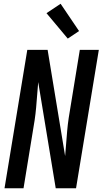

<svg xmlns="http://www.w3.org/2000/svg" viewBox="-20 -1000 545 1020"><path d="M4 0 125 -735H233L326 -171Q329 -205 331.5 -238.5Q334 -272 337 -306Q340 -340 345 -373.5Q350 -407 356 -441L404 -735H505L384 0H276L183 -564Q180 -530 177.5 -496.5Q175 -463 172 -429Q169 -395 164 -361.5Q159 -328 153 -294L105 0ZM340 -795 227 -930 302 -980 400 -835Z"/></svg>

Font: Iosevka Term Curly Semibold
Style: Italic
Weight: 600
Italic angle: -9°
Designer: Belleve Invis
Foundry: Belleve Invis
Version: Version 32.3.0